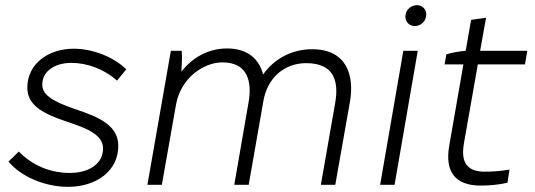

<svg xmlns="http://www.w3.org/2000/svg" viewBox="-20 -717 2075 745"><path d="M244 8C353 8 439 -53 439 -151C439 -230 365 -263 270 -294C178 -326 144 -351 144 -389C144 -441 193 -473 257 -473C319 -473 386 -448 434 -404L470 -448C421 -496 340 -528 266 -528C167 -528 86 -469 86 -377C86 -305 153 -274 242 -244C318 -219 380 -194 380 -140C379 -81 325 -46 251 -46C173 -46 105 -76 53 -129L13 -90C62 -31 155 8 244 8Z M552 0H608L663 -311C681 -414 770 -475 843 -475C941 -475 958 -401 945 -323L889 0H945L1002 -325C1018 -418 1086 -472 1168 -472C1280 -472 1294 -397 1281 -320L1225 0H1281L1338 -323C1355 -421 1328 -526 1191 -526C1116 -526 1046 -492 1001 -428C986 -486 943 -529 861 -529C790 -529 727 -495 684 -439C686 -472 687 -500 685 -520H643Z M1455 0H1511L1601 -520H1545ZM1590 -616C1613 -616 1634 -635 1634 -661C1634 -681 1619 -697 1598 -697C1574 -697 1553 -678 1553 -653C1553 -632 1568 -616 1590 -616Z M1839 3C1874 4 1922 -1 1949 -8L1957 -59C1933 -54 1883 -50 1855 -51C1795 -53 1767 -84 1780 -160L1834 -467H2017L2026 -520H1843L1866 -648L1808 -640L1787 -520C1763 -518 1733 -513 1712 -506L1705 -467H1778L1723 -151C1705 -46 1751 1 1839 3Z"/></svg>

Font: Fixel Display 20240404 Light
Style: Italic
Weight: 300
Italic angle: -10°
Designer: AlfaBravo + MacPaw
Foundry: Kyrylo Tkachov, Marchela Mozhyna, Serhii Makarenko, Maria Weinstein, Zakhar Kryvoshyya
Version: Version 1.211;Glyphs 3.2 (3225)